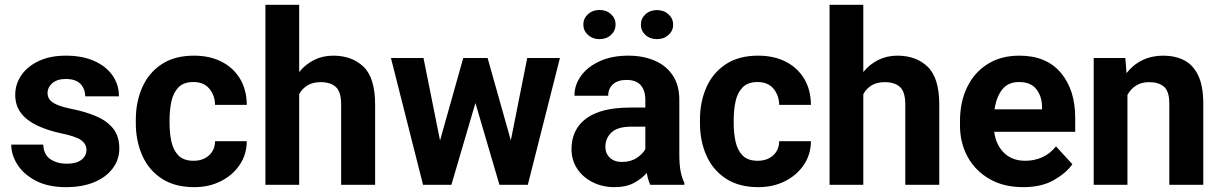

<svg xmlns="http://www.w3.org/2000/svg" viewBox="-20 -770 5086 800"><path d="M340.3 -146Q340.3 -168.9 319.1 -185.3Q297.9 -201.7 231 -215.3Q177.2 -227.1 134.8 -247.1Q92.3 -267.1 67.9 -298.3Q43.5 -329.6 43.5 -375Q43.5 -418.9 68.6 -456.1Q93.8 -493.2 141.1 -515.6Q188.5 -538.1 254.4 -538.1Q322.8 -538.1 372.3 -516.1Q421.9 -494.1 448.7 -455.8Q475.6 -417.5 475.6 -368.7H335Q335 -399.4 315.4 -420.2Q295.9 -440.9 253.9 -440.9Q218.3 -440.9 198.2 -423.6Q178.2 -406.2 178.2 -381.8Q178.2 -357.9 200.2 -342.8Q222.2 -327.6 277.3 -316.4Q334.5 -305.2 379.6 -286.1Q424.8 -267.1 450.9 -235.1Q477.1 -203.1 477.1 -151.4Q477.1 -105 449.7 -68.4Q422.4 -31.7 372.6 -11Q322.8 9.8 254.9 9.8Q180.7 9.8 129.9 -16.6Q79.1 -43 53 -83.7Q26.9 -124.5 26.9 -167.5H160.2Q162.1 -124.5 190.7 -106.2Q219.2 -87.9 257.8 -87.9Q298.3 -87.9 319.3 -104.2Q340.3 -120.6 340.3 -146Z M786.6 -100.1Q825.7 -100.1 850.6 -122.3Q875.5 -144.5 876 -181.6H1008.3Q1007.8 -126 978.5 -82.8Q949.2 -39.6 899.9 -14.9Q850.6 9.8 789.6 9.8Q708 9.8 653.8 -25.9Q599.6 -61.5 572.8 -122.1Q545.9 -182.6 545.9 -256.8V-271Q545.9 -345.7 572.8 -406.2Q599.6 -466.8 653.6 -502.4Q707.5 -538.1 788.6 -538.1Q853.5 -538.1 902.8 -513.2Q952.1 -488.3 980 -442.1Q1007.8 -396 1008.3 -333H876Q875.5 -372.6 852.3 -400.4Q829.1 -428.2 786.1 -428.2Q745.1 -428.2 723.6 -406Q702.1 -383.8 694.3 -347.9Q686.5 -312 686.5 -271V-256.8Q686.5 -215.3 694.3 -179.7Q702.1 -144 723.6 -122.1Q745.1 -100.1 786.6 -100.1Z M1226.6 -750V-469.7Q1252.4 -502 1288.6 -520Q1324.7 -538.1 1368.2 -538.1Q1446.8 -538.1 1494.9 -491.7Q1543 -445.3 1543 -334V0H1401.4V-335Q1401.4 -387.7 1379.2 -407.7Q1356.9 -427.7 1316.4 -427.7Q1283.2 -427.7 1261.2 -414.3Q1239.3 -400.9 1226.6 -377.9V0H1085.9V-750Z M1744.6 -528.3 1813.5 -184.6 1910.2 -528.3H2011.7L2108.4 -185.1L2176.8 -528.3H2313L2179.2 0H2061L1960.9 -340.8L1860.8 0H1742.7L1608.9 -528.3Z M2689.5 0Q2680.2 -19 2674.8 -49.3Q2653.8 -24.9 2621.1 -7.6Q2588.4 9.8 2540.5 9.8Q2490.2 9.8 2449.5 -10.7Q2408.7 -31.2 2385 -66.9Q2361.3 -102.5 2361.3 -148.4Q2361.3 -231.4 2422.9 -276.6Q2484.4 -321.8 2606 -321.8H2668.9V-354.5Q2668.9 -392.1 2650.1 -414.6Q2631.3 -437 2590.3 -437Q2554.7 -437 2534.4 -419.2Q2514.2 -401.4 2514.2 -371.1H2373.5Q2373.5 -416.5 2401.1 -454.3Q2428.7 -492.2 2479.2 -515.1Q2529.8 -538.1 2598.1 -538.1Q2659.2 -538.1 2707.3 -517.6Q2755.4 -497.1 2783 -456.1Q2810.5 -415 2810.5 -353.5V-127.4Q2810.5 -84 2815.9 -56.2Q2821.3 -28.3 2831.5 -8.3V0ZM2571.3 -95.2Q2607.4 -95.2 2632.8 -111.8Q2658.2 -128.4 2668.9 -148.9V-242.2H2609.9Q2553.7 -242.2 2528.1 -218.3Q2502.4 -194.3 2502.4 -158.2Q2502.4 -130.9 2521 -113Q2539.6 -95.2 2571.3 -95.2ZM2410.6 -667.5Q2410.6 -693.4 2429.9 -710.9Q2449.2 -728.5 2477.5 -728.5Q2506.8 -728.5 2525.9 -710.9Q2544.9 -693.4 2544.9 -667.5Q2544.9 -642.1 2525.9 -624.5Q2506.8 -606.9 2477.5 -606.9Q2449.2 -606.9 2429.9 -624.5Q2410.6 -642.1 2410.6 -667.5ZM2650.4 -667Q2650.4 -692.9 2669.4 -710.4Q2688.5 -728 2717.3 -728Q2746.1 -728 2765.4 -710.4Q2784.7 -692.9 2784.7 -667Q2784.7 -641.6 2765.4 -624.3Q2746.1 -606.9 2717.3 -606.9Q2688.5 -606.9 2669.4 -624.3Q2650.4 -641.6 2650.4 -667Z M3137.2 -100.1Q3176.3 -100.1 3201.2 -122.3Q3226.1 -144.5 3226.6 -181.6H3358.9Q3358.4 -126 3329.1 -82.8Q3299.8 -39.6 3250.5 -14.9Q3201.2 9.8 3140.1 9.8Q3058.6 9.8 3004.4 -25.9Q2950.2 -61.5 2923.3 -122.1Q2896.5 -182.6 2896.5 -256.8V-271Q2896.5 -345.7 2923.3 -406.2Q2950.2 -466.8 3004.2 -502.4Q3058.1 -538.1 3139.2 -538.1Q3204.1 -538.1 3253.4 -513.2Q3302.7 -488.3 3330.6 -442.1Q3358.4 -396 3358.9 -333H3226.6Q3226.1 -372.6 3202.9 -400.4Q3179.7 -428.2 3136.7 -428.2Q3095.7 -428.2 3074.2 -406Q3052.7 -383.8 3044.9 -347.9Q3037.1 -312 3037.1 -271V-256.8Q3037.1 -215.3 3044.9 -179.7Q3052.7 -144 3074.2 -122.1Q3095.7 -100.1 3137.2 -100.1Z M3577.1 -750V-469.7Q3603 -502 3639.2 -520Q3675.3 -538.1 3718.8 -538.1Q3797.4 -538.1 3845.5 -491.7Q3893.6 -445.3 3893.6 -334V0H3752V-335Q3752 -387.7 3729.7 -407.7Q3707.5 -427.7 3667 -427.7Q3633.8 -427.7 3611.8 -414.3Q3589.8 -400.9 3577.1 -377.9V0H3436.5V-750Z M4243.2 9.8Q4161.1 9.8 4102.1 -24.7Q4043 -59.1 4011.5 -117.2Q3980 -175.3 3980 -246.1V-265.6Q3980 -345.7 4010 -407.2Q4040 -468.8 4095.5 -503.4Q4150.9 -538.1 4227.5 -538.1Q4339.8 -538.1 4399.9 -467Q4460 -396 4460 -279.3V-220.7H4122.6Q4129.4 -167 4163.1 -133.5Q4196.8 -100.1 4252 -100.1Q4290 -100.1 4323 -115Q4356 -129.9 4379.9 -160.2L4448.2 -85.9Q4423.3 -49.8 4371.8 -20Q4320.3 9.8 4243.2 9.8ZM4226.1 -428.2Q4180.2 -428.2 4155.8 -397Q4131.3 -365.7 4124 -314.5H4321.8V-325.2Q4321.3 -368.7 4298.1 -398.4Q4274.9 -428.2 4226.1 -428.2Z M4767.6 -427.7Q4735.8 -427.7 4713.4 -413.3Q4690.9 -398.9 4677.7 -374.5V0H4537.1V-528.3H4668.9L4673.8 -465.3Q4701.2 -500.5 4740 -519.3Q4778.8 -538.1 4826.7 -538.1Q4876.5 -538.1 4914.1 -518.8Q4951.7 -499.5 4972.7 -455.3Q4993.7 -411.1 4993.7 -336.9V0H4852.1V-337.4Q4852.1 -389.6 4830.1 -408.7Q4808.1 -427.7 4767.6 -427.7Z"/></svg>

Font: Vazirmatn FD
Style: Bold
Weight: 700
Designer: Saber Rastikerdar
Foundry: Saber Rastikerdar
Version: Version 33.001